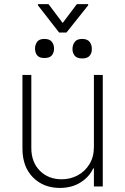

<svg xmlns="http://www.w3.org/2000/svg" viewBox="-20 -912 612 939"><path d="M439.3 -193.5V-545.5H482.6V0H439.3V-88.4H435.7Q416.5 -46.5 373.8 -19.7Q331 7.1 272.7 7.1Q192.5 7.1 141.2 -44.6Q89.8 -96.2 89.8 -185.7V-545.5H133.2V-187.5Q133.2 -119.3 174.7 -77.2Q216.3 -35.2 281.6 -35.2Q324.2 -35.2 360.1 -54.5Q396 -73.9 417.6 -109.4Q439.3 -144.9 439.3 -193.5ZM217.3 -891.7 286.6 -799.7 355.8 -891.7H411.2V-886L305 -752.8H269.2L165.5 -886V-891.7ZM334.5 -671.9Q334.5 -691.8 345.3 -706.7Q356.2 -721.6 381.7 -721.6Q407.7 -721.6 418.7 -706.7Q429.7 -691.8 429 -671.9Q429.7 -653.4 418.7 -639.7Q407.7 -626.1 381.7 -626.1Q356.2 -626.1 345.3 -639.7Q334.5 -653.4 334.5 -671.9ZM151.3 -674.4Q151.3 -692.5 161.2 -707Q171.2 -721.6 197.1 -721.6Q222.7 -721.6 233.5 -707.7Q244.3 -693.9 244.3 -674.4Q244.3 -654.8 233.7 -641.5Q223 -628.2 197.1 -628.2Q172.6 -628.2 161.9 -641.2Q151.3 -654.1 151.3 -674.4Z"/></svg>

Font: Inter UI Extra Light
Style: Regular
Weight: 200
Designer: Rasmus Andersson
Foundry: rsms
Version: 3.2;8d6f07862